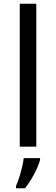

<svg xmlns="http://www.w3.org/2000/svg" viewBox="-20 -780 298 1021"><path d="M173 0H85V-760H173ZM193 70Q189 88 176.5 115.5Q164 143 147.5 171Q131 199 113 221H65V209Q73 192 81.5 165.5Q90 139 97 110.5Q104 82 106 61H193Z"/></svg>

Font: Noto Sans Gunjala Gondi Semibold
Style: Regular
Weight: 600
Designer: Ek Type
Foundry: Ek Type
Version: Version 1.004; ttfautohint (v1.8.4.7-5d5b)